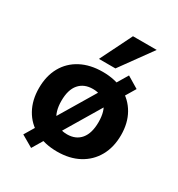

<svg xmlns="http://www.w3.org/2000/svg" viewBox="-194 -889 1000 1079"><g transform="rotate(30 306.0 -349.0)"><path d="M306 11Q225 11 165 -21Q105 -53 72.5 -111.5Q40 -170 40 -248Q40 -327 72.5 -385Q105 -443 165 -474.5Q225 -506 306 -506Q387 -506 446.5 -474.5Q506 -443 539 -385Q572 -327 572 -249Q572 -170 539 -111.5Q506 -53 446.5 -21Q387 11 306 11ZM306 -101Q363 -101 394.5 -139Q426 -177 426 -249Q426 -321 394.5 -358Q363 -395 306 -395Q249 -395 217 -358Q185 -321 185 -249Q185 -177 217.5 -139Q250 -101 306 -101ZM170 66 94 22 443 -562 518 -517ZM250 -558 352 -764H506L357 -558Z"/></g></svg>

Font: Nunito Sans 10pt ExtraBold
Style: Regular
Weight: 800
Designer: Vernon Adams
Foundry: Vernon Adams
Version: Version 3.101;gftools[0.9.27]